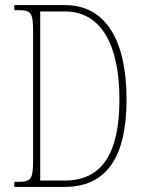

<svg xmlns="http://www.w3.org/2000/svg" viewBox="-20 -734 562 754"><path d="M36 0H234C403 0 477 -124 477 -343C477 -576 395 -714 235 -714H36V-694H49C102 -694 110 -686 110 -609V-110C110 -27 102 -20 48 -20H36ZM234 -25H138V-689H235C378 -689 449 -557 449 -343C449 -128 378 -25 234 -25Z"/></svg>

Font: Noto Serif Lao ExtraCondensed Thin
Style: Regular
Weight: 100
Width: 2
Designer: Monotype Design Team
Foundry: Monotype Imaging Inc.
Version: Version 2.003